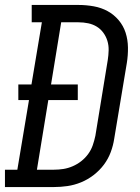

<svg xmlns="http://www.w3.org/2000/svg" viewBox="-46 -755 566 775"><path d="M-26 0V-70H24L71 -351H28V-414H81L123 -665H82V-735H271Q302 -735 332.5 -729.5Q363 -724 388.5 -710Q414 -696 433 -673.5Q452 -651 461 -623Q470 -595 470.5 -563.5Q471 -532 466 -501L415 -195Q411 -168 401 -141Q391 -114 373.5 -90.5Q356 -67 332 -48.5Q308 -30 281 -19Q254 -8 226.5 -4Q199 0 172 0ZM172 -70Q191 -70 210 -73Q229 -76 247.5 -84Q266 -92 282 -104.5Q298 -117 310 -133.5Q322 -150 328.5 -169Q335 -188 339 -207L389 -513Q392 -532 392.5 -552Q393 -572 387.5 -590Q382 -608 371 -623Q360 -638 344.5 -647.5Q329 -657 310 -661Q291 -665 271 -665H201L160 -414H268V-351H149L103 -70Z"/></svg>

Font: Iosevka Curly Slab Oblique
Style: Regular
Weight: 400
Italic angle: -9°
Monospace: yes
Designer: Belleve Invis
Foundry: Belleve Invis
Version: Version 11.1.0; ttfautohint (v1.8.3)